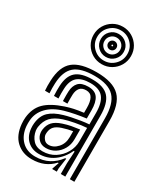

<svg xmlns="http://www.w3.org/2000/svg" viewBox="-224 -1003 950 1104"><g transform="rotate(30 251.0 -451.0)"><path d="M426.5 0V-404Q426.5 -500.5 386.5 -543.2Q346.5 -586 253.5 -586Q163.2 -586 122 -550.6Q80.8 -515.2 77.5 -434.8Q77 -419.5 76.9 -402.8Q76.8 -386 78.2 -369.2H48.5Q47 -387 46.9 -401.4Q46.8 -415.8 47.5 -436Q51.2 -530.2 99.9 -570.1Q148.5 -610 253.5 -610Q362.5 -610 409.5 -562.2Q456.5 -514.5 456.5 -404V0ZM366.5 0.2V-72L371 -151.5H364.2Q340 -98 296.6 -67.1Q253.2 -36.2 197.8 -36.5Q152.5 -36.8 122.2 -65.1Q92 -93.5 87.8 -142.2Q86.2 -159 87.8 -174.5Q93 -227.5 123.1 -256Q153.2 -284.5 210.5 -301Q229 -306.5 256.8 -312.4Q284.5 -318.2 313.9 -322.9Q343.2 -327.5 366.5 -329V-404Q366.5 -472.8 340.5 -505.4Q314.5 -538 253.5 -538Q196.2 -538 168 -513.2Q139.8 -488.5 137.5 -433.5Q137 -419 136.8 -403Q136.5 -387 137.8 -369.2H108Q106.8 -388.5 106.9 -404.4Q107 -420.2 107.5 -434Q110.2 -501.2 144.6 -531.6Q179 -562 253.5 -562Q330.5 -562 363.5 -524.2Q396.5 -486.5 396.5 -404V0.2ZM178.8 10.5Q116.2 10.5 75.4 -27.5Q34.5 -65.5 28 -137Q26 -160 28 -180Q34.5 -243.5 73 -281.9Q111.5 -320.2 191.2 -346.8Q219 -356 243.9 -361.4Q268.8 -366.8 306.5 -371.5V-404.2Q306.5 -444.8 294.4 -467.4Q282.2 -490 253.5 -490Q224.8 -490 211.6 -473.4Q198.5 -456.8 197.2 -429.5Q197 -424.2 196.8 -406Q196.5 -387.8 197.2 -369.2H167.5Q166.5 -391.5 166.9 -406.9Q167.2 -422.2 167.5 -432.8Q169 -470.2 188.6 -492.1Q208.2 -514 253.5 -514Q298.2 -514 317.4 -486.4Q336.5 -458.8 336.5 -404.2V-350.8Q303.2 -346.5 267.4 -339.6Q231.5 -332.8 201 -324Q134.8 -305 98 -266.5Q61.2 -228 57.8 -177.2Q57.2 -169.8 57.1 -158.8Q57 -147.8 57.8 -139.8Q62.8 -83.2 97 -48Q131.2 -12.8 188.5 -12.8Q238 -12.8 276.9 -33.2Q315.8 -53.8 343.2 -91.5H350L339.8 -22.5V0H310L309.5 -4L324.8 -48H319.2Q266.5 10.5 178.8 10.5ZM209 -60Q255.2 -60 290.4 -82.6Q325.5 -105.2 345.4 -140.8Q365.2 -176.2 365.2 -214.8V-305Q332 -303 289.5 -295Q247 -287 220 -278Q171.2 -261.8 147.6 -236.2Q124 -210.8 117.5 -168.2Q116.8 -163.5 116.9 -155.9Q117 -148.2 117.5 -144.8Q123.2 -108.5 145.8 -84.2Q168.2 -60 209 -60ZM216.8 -86Q186.2 -86 168.2 -104.5Q150.2 -123 147.5 -147.2Q146.2 -158.8 147.5 -168Q151.8 -200.5 170.6 -221.2Q189.5 -242 229.2 -255Q256.5 -264 280.6 -268.6Q304.8 -273.2 335.2 -277V-212Q335.2 -176.5 319.1 -147.9Q303 -119.2 276.1 -102.6Q249.2 -86 216.8 -86ZM221.2 -109.5Q253.8 -109.5 279.5 -137.9Q305.2 -166.2 305.2 -209.2V-248.5Q289.8 -246 273 -241.9Q256.2 -237.8 238.5 -232Q208.2 -222 194 -206.8Q179.8 -191.5 177.5 -166.2Q176.8 -159.2 177 -155.8Q177.2 -152.2 177.5 -149.5Q179.2 -137.5 190.5 -123.5Q201.8 -109.5 221.2 -109.5ZM253.5 -664Q219.2 -664 191 -680.6Q162.8 -697.2 146.1 -725.5Q129.5 -753.8 129.5 -788Q129.5 -822.5 146.1 -850.6Q162.8 -878.8 191 -895.4Q219.2 -912 253.5 -912Q288 -912 316.1 -895.4Q344.2 -878.8 360.9 -850.6Q377.5 -822.5 377.5 -788Q377.5 -753.8 360.9 -725.5Q344.2 -697.2 316.1 -680.6Q288 -664 253.5 -664ZM253.5 -688Q295.2 -688 324.4 -717.2Q353.5 -746.5 353.5 -788Q353.5 -829.8 324.4 -858.9Q295.2 -888 253.5 -888Q212 -888 182.8 -858.9Q153.5 -829.8 153.5 -788Q153.5 -746.5 182.8 -717.2Q212 -688 253.5 -688ZM253.5 -712Q221.8 -712 199.6 -734.1Q177.5 -756.2 177.5 -788Q177.5 -819.8 199.6 -841.9Q221.8 -864 253.5 -864Q285.2 -864 307.4 -841.9Q329.5 -819.8 329.5 -788Q329.5 -756.2 307.4 -734.1Q285.2 -712 253.5 -712ZM253.5 -736Q275.2 -736 290.4 -751.2Q305.5 -766.5 305.5 -788Q305.5 -809.8 290.4 -824.9Q275.2 -840 253.5 -840Q232 -840 216.8 -824.9Q201.5 -809.8 201.5 -788Q201.5 -766.5 216.8 -751.2Q232 -736 253.5 -736ZM253.5 -760Q241.8 -760 233.6 -768.1Q225.5 -776.2 225.5 -788Q225.5 -799.8 233.6 -807.9Q241.8 -816 253.5 -816Q265.2 -816 273.4 -807.9Q281.5 -799.8 281.5 -788Q281.5 -776.2 273.4 -768.1Q265.2 -760 253.5 -760ZM253.5 -783Q258.5 -783 258.5 -788Q258.5 -793 253.5 -793Q248.5 -793 248.5 -788Q248.5 -783 253.5 -783Z"/></g></svg>

Font: Big Shoulders Inline Text Black
Style: Regular
Weight: 900
Designer: Patric King
Foundry: XO Type Co
Version: Version 1.000